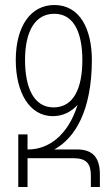

<svg xmlns="http://www.w3.org/2000/svg" viewBox="-20 -747 444 767"><path d="M191 -283C231 -283 264 -300 290 -328C251 -204 172 -150 93 -150H90V-210H53V0H90V-115H274C326 -115 343 -92 343 -46V0H379V-50C379 -117 351 -150 288 -150H197C279 -195 346 -303 347 -505C347 -505 347 -505 347 -506C347 -633 298 -727 197 -727C104 -727 43 -644 43 -507C43 -379 97 -283 191 -283ZM194 -318C116 -318 80 -395 80 -507C80 -625 122 -692 197 -692C278 -692 309 -611 309 -507C309 -396 275 -318 194 -318Z"/></svg>

Font: Noto Sans Armenian ExtraCondensed ExtraLight
Style: Regular
Weight: 200
Width: 2
Designer: Monotype Design Team
Foundry: Monotype Imaging Inc.
Version: Version 2.008